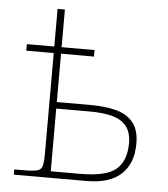

<svg xmlns="http://www.w3.org/2000/svg" viewBox="-49 -688 640 732"><g transform="rotate(5 271.5 -322.0)"><path d="M31 0V-20H64Q102 -20 118 -24Q134 -28 138 -43.5Q142 -59 142 -94V-475H37V-500H142V-644H170V-500H296V-475H170V-290H301Q354 -290 395.5 -279.5Q437 -269 461.5 -240.5Q486 -212 486 -158Q486 -83 442 -41.5Q398 0 308 0ZM281 -25Q382 -25 420 -57.5Q458 -90 458 -158Q458 -214 421 -239.5Q384 -265 298 -265H170V-25Z"/></g></svg>

Font: Noto Serif Thin
Style: Regular
Weight: 100
Designer: Monotype Design Team
Foundry: Monotype Imaging Inc.
Version: Version 2.015